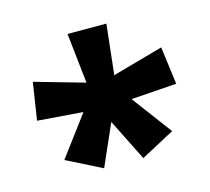

<svg xmlns="http://www.w3.org/2000/svg" viewBox="-75 -974 701 640"><g transform="rotate(-15 275.0 -653.5)"><path d="M342 -886H208L227 -713L55 -762L35 -633L192 -621L89 -483L210 -422L273 -565L345 -421L461 -483L358 -621L515 -632L498 -762L323 -713Z"/></g></svg>

Font: Noto Sans Kannada UI SemiCondensed ExtraBold
Style: Regular
Weight: 800
Width: 4
Designer: Jelle Bosma - Monotype Design Team
Foundry: Monotype Imaging Inc.
Version: Version 2.005